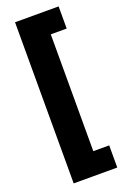

<svg xmlns="http://www.w3.org/2000/svg" viewBox="-170 -788 664 1010"><g transform="rotate(-20 162.0 -283.0)"><path d="M301 168H57V-734H301V-610H212V44H301Z"/></g></svg>

Font: Noto Sans Gujarati UI Black
Style: Regular
Weight: 900
Designer: Jelle Bosma - Monotype Design Team, Universal Thirst
Foundry: Monotype Imaging Inc.
Version: Version 2.106; ttfautohint (v1.8.4.7-5d5b)